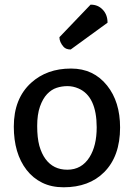

<svg xmlns="http://www.w3.org/2000/svg" viewBox="-20 -792 574 822"><path d="M252.4 9.8Q200.2 9.8 160.6 -9.8Q121.1 -29.3 93.8 -64.5Q39.1 -135.3 39.1 -250Q39.1 -370.1 113.3 -437.5Q180.7 -498.5 283.2 -498.5H284.7Q380.4 -498.5 438.5 -425.8Q494.1 -356.4 494.1 -246.1Q494.1 -123 425.8 -54.7Q361.3 9.8 252.4 9.8ZM139.2 -252.4Q139.2 -202.6 148.4 -168Q158.2 -133.8 174.8 -111.3Q208.5 -65.4 268.1 -65.4Q329.6 -65.4 363.3 -119.1Q394 -168 394 -247.1Q393.6 -379.4 316.4 -413.1Q293 -423.3 269 -423.3Q244.6 -423.3 222.4 -416Q200.2 -408.7 181.6 -389.2Q163.1 -369.6 151.1 -335.7Q139.2 -301.8 139.2 -252.4ZM282.7 -580.1Q262.2 -580.1 252 -591.8Q234.4 -611.8 234.4 -632.8L367.7 -772H369.1Q399.4 -772 419.4 -751Q440.4 -729.5 440.4 -694.8Z"/></svg>

Font: Copse
Style: Regular
Weight: 400
Version: Version 1.000